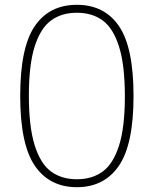

<svg xmlns="http://www.w3.org/2000/svg" viewBox="-20 -769 639 798"><path d="M64 -370Q64 -572 124.5 -660.5Q185 -749 299.5 -749Q414 -749 474.5 -660.5Q535 -572 535 -370Q535 -168.5 474 -79.8Q413 9 299.5 9Q186 9 125 -79.8Q64 -168.5 64 -370ZM499 -368Q499 -498 474.8 -575Q450.5 -652 406.8 -684Q363 -716 299.5 -716Q236 -716 192.2 -684Q148.5 -652 124.2 -576Q100 -500 100 -372Q100 -242 124.2 -165Q148.5 -88 192.2 -56Q236 -24 299.5 -24Q363 -24 406.8 -56Q450.5 -88 474.8 -164Q499 -240 499 -368Z"/></svg>

Font: Encode Sans Thin
Style: Regular
Weight: 250
Designer: Multiple Designers
Foundry: Impallari Type
Version: Version 2.000